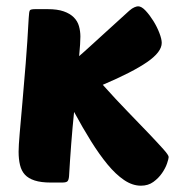

<svg xmlns="http://www.w3.org/2000/svg" viewBox="-20 -579 578 609"><path d="M515 -81Q515 -76 510 -61Q505 -46 494 -30Q483 -14 466.5 -2Q450 10 427 10Q400 10 373.5 -8Q347 -26 321 -57.5Q295 -89 268.5 -131.5Q242 -174 215 -224Q210 -176 206 -124Q202 -72 199 -20Q198 -8 194 -4Q190 0 177 0H141Q110 0 90 -6.5Q70 -13 59 -25Q48 -37 43.5 -55.5Q39 -74 39 -98Q39 -116 42.5 -156.5Q46 -197 51 -253Q56 -309 61.5 -377.5Q67 -446 71 -521Q72 -543 75 -546.5Q78 -550 92 -550H131Q162 -550 182 -543Q202 -536 214 -524Q226 -512 230.5 -496Q235 -480 235 -463Q235 -453 234 -437.5Q233 -422 231 -401Q238 -407 247 -415Q256 -423 273.5 -439Q291 -455 318.5 -480Q346 -505 390 -545Q399 -553 406.5 -556Q414 -559 418 -559Q429 -559 442 -545Q455 -531 466.5 -512.5Q478 -494 485.5 -474.5Q493 -455 493 -443Q493 -414 446.5 -382Q400 -350 306 -310Q348 -263 386 -224Q424 -185 452.5 -155Q481 -125 498 -106Q515 -87 515 -81Z"/></svg>

Font: PoetsenOne
Style: Regular
Weight: 400
Designer: Rodrigo Fuenzalida, Pablo Impallari
Foundry: Pablo Impallari, Rodrigo Fuenzalida
Version: Version 1.000; ttfautohint (v0.8) -G 200 -r 50